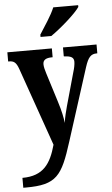

<svg xmlns="http://www.w3.org/2000/svg" viewBox="-64 -808 633 1083"><g transform="rotate(-5 252.5 -266.5)"><path d="M194 -619V-606H255C312 -645 398 -721 421 -756V-766H280C262 -721 221 -662 194 -619ZM23 177V233H38C212 233 244 186 304 -4L435 -414C453 -470 469 -486 502 -486H505V-536H315V-486L319 -485C354 -483 372 -476 372 -450C372 -435 367 -411 362 -396L308 -203C301 -177 292 -143 288 -111C285 -139 277 -180 260 -233L208 -399C202 -418 197 -437 197 -451C197 -474 212 -486 249 -486H252V-536H0V-484H4C31 -484 45 -476 59 -436L214 6C185 110 143 177 23 177Z"/></g></svg>

Font: Noto Serif Tamil Condensed
Style: Bold
Weight: 700
Width: 3
Designer: Indian Type Foundry, Tom Grace, and the Monotype Design Team
Foundry: Monotype Imaging Inc.
Version: Version 2.004